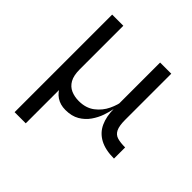

<svg xmlns="http://www.w3.org/2000/svg" viewBox="-188 -637 974 974"><g transform="rotate(45 299.0 -150.0)"><path d="M588 10Q526 10 486 -11.5Q446 -33 427.5 -73.5Q409 -114 409 -169V-500H489V-169Q489 -126 499.5 -104.5Q510 -83 532 -76.5Q554 -70 588 -70ZM414 -233 415 -205Q414 -193 409.5 -168Q405 -143 394.5 -112.5Q384 -82 364.5 -54Q345 -26 314.5 -8Q284 10 239 10Q202 10 175 -8Q148 -26 133 -61L145 -74V200H65V-500H145V-188Q145 -143 159.5 -117.5Q174 -92 199 -81Q224 -70 255 -70Q306 -70 340 -96Q374 -122 392 -160Q410 -198 414 -233Z"/></g></svg>

Font: Syne
Style: Regular
Weight: 400
Designer: Lucas Descroix
Foundry: Bonjour Monde
Version: Version 2.200